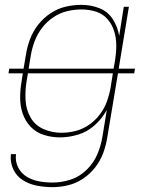

<svg xmlns="http://www.w3.org/2000/svg" viewBox="-20 -558 616 791"><path d="M197 213Q229 213 261.5 205Q294 197 323 177.5Q352 158 373 130.5Q394 103 405.5 71.5Q417 40 422 8L466 -256H533L536 -275H469L511 -530H490L471 -410Q465 -447 445 -478.5Q425 -510 390 -524Q355 -538 316 -538Q283 -538 250.5 -530.5Q218 -523 188.5 -503.5Q159 -484 137.5 -456.5Q116 -429 104 -397.5Q92 -366 87 -333L77 -275H18L15 -256H74L69 -223Q63 -189 63 -155Q63 -121 73.5 -90Q84 -59 106.5 -35.5Q129 -12 161 -2Q193 8 227 8Q264 8 302 -3.5Q340 -15 370.5 -42.5Q401 -70 420 -105L402 5Q396 42 381 77.5Q366 113 337 141.5Q308 170 271 182Q234 194 197 194Q168 194 140.5 189Q113 184 90 170Q67 156 54.5 131Q42 106 46 77H25Q21 110 34.5 139Q48 168 74.5 184.5Q101 201 132.5 207Q164 213 197 213ZM98 -275 107 -330Q112 -360 123 -389Q134 -418 153.5 -443.5Q173 -469 200 -487Q227 -505 256.5 -512Q286 -519 316 -519Q347 -519 375.5 -510Q404 -501 423 -479Q442 -457 450.5 -429Q459 -401 459 -370.5Q459 -340 454 -309L448 -275ZM233 -11Q195 -11 160 -26Q125 -41 106.5 -73Q88 -105 85.5 -143Q83 -181 89 -220L95 -256H445L436 -199Q431 -170 421 -141.5Q411 -113 392 -87.5Q373 -62 347 -44Q321 -26 291.5 -18.5Q262 -11 233 -11Z"/></svg>

Font: Iosevka Sparkle Thin Oblique
Style: Regular
Weight: 100
Italic angle: -9°
Designer: Belleve Invis
Foundry: Belleve Invis
Version: Version 4.5.0; ttfautohint (v1.8.3)